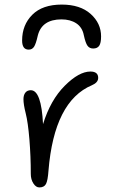

<svg xmlns="http://www.w3.org/2000/svg" viewBox="-20 -838 508 843"><path d="M251 -817.9Q332 -817.9 377.9 -776.9Q423.8 -735.8 423.8 -678.2Q423.8 -648.9 415.5 -637Q407.2 -625 389.2 -625Q373 -625 364.3 -637Q355.5 -648.9 348.1 -683.1Q341.3 -718.3 314.9 -735.6Q288.6 -752.9 250 -752.9Q164.1 -752.9 146 -682.1Q137.7 -645 129.4 -632.6Q121.1 -620.1 106 -620.1Q77.1 -620.1 77.1 -660.2Q77.1 -728.5 121.8 -773.2Q166.5 -817.9 251 -817.9ZM152.8 -15.1Q137.7 -15.1 126.5 -32.7Q115.2 -50.3 115.2 -74.2Q115.2 -151.9 109.1 -226.1Q103 -300.3 92.8 -340.8Q83 -379.4 83 -402.8Q83 -420.4 91.3 -431.2Q99.6 -441.9 115.2 -441.9Q161.6 -441.9 168.9 -293Q201.7 -398.9 264.2 -461.4Q326.7 -523.9 377 -523.9Q411.1 -523.9 411.1 -496.1Q411.1 -475.6 383.8 -463.9Q217.8 -394 192.9 -88.9Q189.9 -45.4 181.9 -30.3Q173.8 -15.1 152.8 -15.1Z"/></svg>

Font: Shantell Sans Irregular Bouncy
Style: Regular
Weight: 300
Designer: Stephen Nixon, Anya Danilova, Shantell Martin
Foundry: Arrow Type
Version: Version 1.006;[9816181b4]